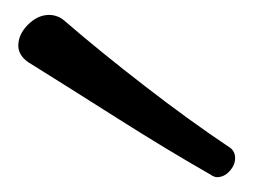

<svg xmlns="http://www.w3.org/2000/svg" viewBox="-20 -933 349 256"><path d="M293.5 -722.2Q293.5 -712.9 286.1 -704.8Q278.8 -696.8 269.5 -696.8Q267.1 -696.8 264.9 -697.8Q262.7 -698.7 260.7 -700.2Q201.7 -733.9 138.2 -774.2Q74.7 -814.5 17.6 -850.1Q11.2 -854.5 7.8 -860.1Q4.4 -865.7 4.4 -872.1Q4.4 -887.2 17.3 -900.1Q30.3 -913.1 45.4 -913.1Q51.3 -913.1 56.4 -911.1Q61.5 -909.2 65.4 -905.8Q114.7 -863.3 172.9 -818.4Q231 -773.4 285.6 -736.8Q289.6 -734.4 291.5 -730.7Q293.5 -727.1 293.5 -722.2Z"/></svg>

Font: Cutive
Style: Regular
Weight: 400
Designer: Vernon Adams
Version: Version 1.002